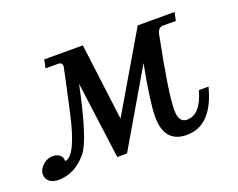

<svg xmlns="http://www.w3.org/2000/svg" viewBox="-107 -640 996 804"><g transform="rotate(-20 390.5 -238.5)"><path d="M161.6 -59.6Q106.9 5.9 34.2 5.9Q8.3 5.9 -4.4 -4.4Q-21 -17.1 -21 -37.1Q-21 -61.5 2.9 -81.1Q21 -96.2 44.4 -96.2Q56.2 -96.2 65.4 -92Q74.7 -87.9 80.3 -80.6Q85.9 -73.2 85.9 -59.1Q134.8 -60.5 175.3 -245.4Q215.8 -430.2 215.8 -433.6Q215.8 -451.7 198.2 -451.7H141.6L149.4 -488.8H321.3L364.7 -146.5L565.9 -488.8H730L722.2 -451.7H665Q643.1 -451.7 637.2 -422.4Q588.4 -178.2 588.4 -103.5Q588.4 -46.9 625 -46.9Q686.5 -46.9 713.9 -146.5H756.8Q715.8 12.7 603.5 12.7Q503.4 12.7 503.4 -104Q503.4 -168 534.7 -332L340.3 0H296.9L251.5 -342.8Q202.6 -108.9 161.6 -59.6Z"/></g></svg>

Font: Munson
Style: Italic
Weight: 400
Italic angle: -12°
Designer: Paul James MIller
Foundry: High-Logic / Made with FontCreator
Version: Version 2.10;May 5, 2019;FontCreator 11.5.0.2430 64-bit